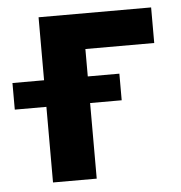

<svg xmlns="http://www.w3.org/2000/svg" viewBox="-89 -572 579 614"><g transform="rotate(-5 200.5 -265.0)"><path d="M418.2 -416.1H197.2V0H56.9V-530.3H418.2ZM-44.6 -328.1H298.6V-242.7H-44.6Z"/></g></svg>

Font: Pretendard GOV Variable
Style: Regular
Weight: 400
Designer: Base glyphs from Inter by Rasmus Andersson; Hangul glyphs from Noto Sans CJK(Source Han Sans) by Jang Soo-young and Kang
Foundry: Kil Hyung-jin
Version: Version 1.307;Glyphs 3.2 (3192)